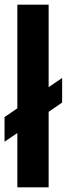

<svg xmlns="http://www.w3.org/2000/svg" viewBox="-20 -805 291 825"><path d="M-0.5 -196V-302L54.5 -339.5V-785H189V-430.5L247 -470V-364.5L189 -324.5V0H54.5V-233.5Z"/></svg>

Font: Anybody SemiBold
Style: Regular
Weight: 600
Designer: Tyler Finck
Foundry: Etcetera Type Company
Version: Version 1.010; ttfautohint (v1.8.3) -l 8 -r 50 -G 200 -x 14 